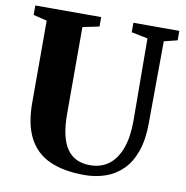

<svg xmlns="http://www.w3.org/2000/svg" viewBox="-83 -823 882 910"><g transform="rotate(10 358.0 -367.5)"><path d="M382 8Q282.5 8 215 -22.2Q147.5 -52.5 113.5 -117.8Q79.5 -183 79.5 -287V-681.5L14 -697.5V-743H331V-697.5L251.5 -681V-263.5Q251.5 -205.5 261 -163.8Q270.5 -122 289.5 -95Q308.5 -68 336.2 -55.2Q364 -42.5 400.5 -42.5Q453.5 -42.5 490.8 -71Q528 -99.5 547.5 -153.5Q567 -207.5 567 -284.5L564.5 -681.5L486 -697.5V-743H707V-697.5L643 -681.5L640.5 -289.5Q640.5 -208.5 620.5 -151.5Q600.5 -94.5 565 -59.5Q529.5 -24.5 482.5 -8.2Q435.5 8 382 8Z"/></g></svg>

Font: Merriweather 72pt ExtraBold
Style: Regular
Weight: 800
Version: Version 2.100